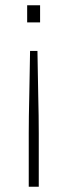

<svg xmlns="http://www.w3.org/2000/svg" viewBox="-20 -530 254 728"><path d="M89 178V31Q89 7 89 -24Q89 -55 89.5 -91Q90 -127 91 -167.5Q92 -208 92.5 -250.5Q93 -293 94 -337H122Q123 -293 123.5 -250.5Q124 -208 125 -167.5Q126 -127 126.5 -91Q127 -55 127 -24Q127 7 127 31V178ZM83 -445V-510H132V-445Z"/></svg>

Font: Saira Expanded Thin
Style: Regular
Weight: 250
Width: 7
Designer: Hector Gatti with collaboration of the Omnibus-Type team
Foundry: Omnibus-Type
Version: Version 1.101